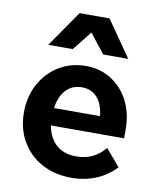

<svg xmlns="http://www.w3.org/2000/svg" viewBox="-86 -829 752 912"><g transform="rotate(10 290.0 -372.5)"><path d="M464 -153 533 -72Q493 -29 438.5 -6.5Q384 16 321 16Q239 16 177 -18Q115 -52 80 -112.5Q45 -173 45 -251Q45 -328 78 -388.5Q111 -449 168 -484Q225 -519 298 -519Q367 -519 420.5 -485Q474 -451 504.5 -391.5Q535 -332 535 -256V-212H182Q192 -154 228.5 -121Q265 -88 326 -88Q411 -88 464 -153ZM296 -416Q249 -416 219.5 -384Q190 -352 182 -296H404Q398 -354 370 -385Q342 -416 296 -416ZM489 -587H368L295 -680L221 -587H103L224 -761H368Z"/></g></svg>

Font: Wix Madefor Text
Style: Bold
Weight: 700
Designer: Dalton Maag Ltd
Foundry: Dalton Maag Ltd
Version: Version 3.100